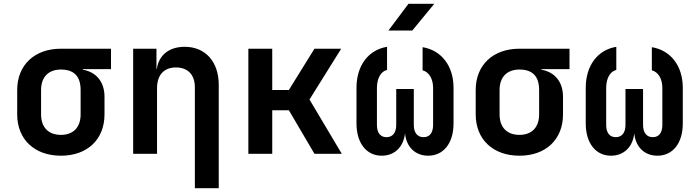

<svg xmlns="http://www.w3.org/2000/svg" viewBox="-20 -805 3640 1005"><path d="M561 -550H299C160 -550 70 -464 70 -334V-206C70 -76 160 10 299 10C438 10 527 -76 527 -206V-299C527 -375 485 -428 414 -440V-443H561ZM402 -206C402 -139 364 -99 299 -99C233 -99 195 -139 195 -206V-334C195 -401 233 -441 299 -441C364 -441 402 -409 402 -334Z M947 -560C865 -560 812 -517 801 -445H799V-550H677V0H802V-344C802 -413 839 -452 901 -452C963 -452 1000 -414 1000 -348V180H1125V-361C1125 -482 1055 -560 947 -560Z M1405 0V-228H1492L1626 0H1769L1600 -284L1766 -550H1626L1492 -334H1405V-550H1280V0Z M2118 -785 2013 -645H2138L2253 -785ZM2192 -437C2226 -428 2247 -392 2247 -345V-151C2247 -110 2229 -87 2197 -87C2165 -87 2146 -110 2146 -151V-339H2054V-151C2054 -110 2035 -87 2003 -87C1971 -87 1953 -110 1953 -151V-345C1953 -394 1973 -431 2006 -439V-560C1909 -544 1846 -463 1846 -345V-159C1846 -56 1898 10 1978 10C2045 10 2092 -35 2100 -107C2107 -35 2154 10 2221 10C2302 10 2354 -56 2354 -159V-345C2354 -461 2290 -542 2192 -558Z M2961 -550H2699C2560 -550 2470 -464 2470 -334V-206C2470 -76 2560 10 2699 10C2838 10 2927 -76 2927 -206V-299C2927 -375 2885 -428 2814 -440V-443H2961ZM2802 -206C2802 -139 2764 -99 2699 -99C2633 -99 2595 -139 2595 -206V-334C2595 -401 2633 -441 2699 -441C2764 -441 2802 -409 2802 -334Z M3392 -437C3426 -428 3447 -392 3447 -345V-151C3447 -110 3429 -87 3397 -87C3365 -87 3346 -110 3346 -151V-339H3254V-151C3254 -110 3235 -87 3203 -87C3171 -87 3153 -110 3153 -151V-345C3153 -394 3173 -431 3206 -439V-560C3109 -544 3046 -463 3046 -345V-159C3046 -56 3098 10 3178 10C3245 10 3292 -35 3300 -107C3307 -35 3354 10 3421 10C3502 10 3554 -56 3554 -159V-345C3554 -461 3490 -542 3392 -558Z"/></svg>

Font: Tekne LDO
Style: Bold
Weight: 700
Monospace: yes
Designer: Alessio Laiso, Mario Rullo, Paolo Rosset
Foundry: Alessio Laiso
Version: Version 1.000;hotconv 1.0.109;makeotfexe 2.5.65596